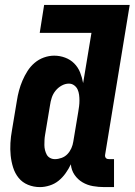

<svg xmlns="http://www.w3.org/2000/svg" viewBox="-20 -755 549 783"><path d="M143 8Q117 8 94 -1.5Q71 -11 56 -29.5Q41 -48 33.5 -72Q26 -96 23.5 -121Q21 -146 22.5 -172Q24 -198 29 -225L49 -345Q52 -365 57.5 -385.5Q63 -406 71.5 -426Q80 -446 92 -465Q104 -484 121 -498.5Q138 -513 159 -520.5Q180 -528 201 -528Q224 -528 245.5 -520Q267 -512 282.5 -496.5Q298 -481 306.5 -460Q315 -439 319 -416L353 -621H142L160 -735H509L409 -126Q408 -122 408.5 -118Q409 -114 411.5 -111Q414 -108 417.5 -107Q421 -106 425 -106H445V8H406Q382 8 359 4Q336 0 316.5 -11.5Q297 -23 284 -42Q271 -61 269 -85Q260 -66 247.5 -48.5Q235 -31 219 -18Q203 -5 182.5 1.5Q162 8 143 8ZM204 -106Q217 -106 231 -111Q245 -116 255 -126.5Q265 -137 271 -150.5Q277 -164 279 -178L299 -298Q301 -310 302.5 -321.5Q304 -333 304 -345Q304 -357 302.5 -368.5Q301 -380 296.5 -390Q292 -400 282.5 -407Q273 -414 261 -414Q246 -414 231.5 -406Q217 -398 206.5 -385Q196 -372 191 -356.5Q186 -341 184 -326L164 -206Q162 -195 161.5 -184.5Q161 -174 161 -163.5Q161 -153 163.5 -143Q166 -133 170.5 -124.5Q175 -116 184 -111Q193 -106 204 -106Z"/></svg>

Font: Iosevka Term Curly Heavy
Style: Italic
Weight: 900
Italic angle: -9°
Designer: Belleve Invis
Foundry: Belleve Invis
Version: Version 32.3.0